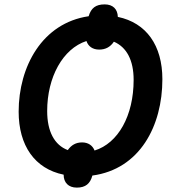

<svg xmlns="http://www.w3.org/2000/svg" viewBox="-20 -794 791 875"><path d="M330 61C370 61 391 43 401 6C617 -23 720 -220 720 -433C720 -587 647 -690 517 -717C516 -752 495 -774 457 -774C416 -774 395 -757 384 -720C172 -689 65 -490 65 -285C65 -131 138 -25 270 2C270 38 292 61 330 61ZM411 -108C402 -131 382 -145 354 -145C326 -145 305 -133 289 -110C228 -133 195 -195 195 -288C195 -442 266 -572 374 -607C382 -583 402 -568 432 -568C461 -568 483 -580 499 -604C557 -579 589 -520 589 -430C589 -266 518 -141 411 -108Z"/></svg>

Font: Noto Sans SemiBold
Style: Italic
Weight: 600
Italic angle: -12°
Designer: Monotype Design Team
Foundry: Monotype Imaging Inc.
Version: Version 2.013